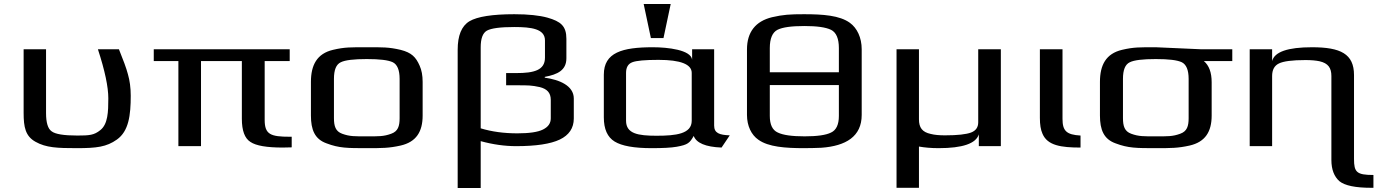

<svg xmlns="http://www.w3.org/2000/svg" viewBox="-20 -730 6880 959"><path d="M364 10C462 10 512 4 564 -33C623 -75 633 -154 633 -252C633 -292 628 -328 619 -359C611 -390 595 -432 574 -484H469C504 -377 521 -296 521 -239C521 -171 519 -110 481 -80C450 -55 427 -53 366 -53C299 -53 256 -60 238 -74C219 -87 210 -118 210 -165V-484H98V-166C98 -95 107 -50 157 -22C210 8 267 10 364 10Z M1302 -131V-425H1427V-484H748V-425H871V0H984V-425H1188V-137C1188 -78 1202 -39 1231 -21C1259 -2 1313 7 1392 7C1400 7 1428 6 1437 6V-47H1428C1332 -47 1302 -58 1302 -131Z M2091 -321C2091 -353 2086 -380 2076 -402C2057 -445 2036 -467 1981 -481C1921 -495 1891 -494 1812 -494C1733 -494 1702 -495 1643 -481C1563 -462 1533 -405 1533 -321V-153C1533 -82 1552 -35 1611 -14C1674 10 1716 10 1812 10C1888 10 1923 10 1981 -3C2059 -21 2091 -72 2091 -153ZM1976 -140C1976 -100 1968 -74 1934 -62C1896 -48 1871 -49 1812 -49C1752 -49 1727 -48 1689 -62C1656 -74 1648 -100 1648 -140V-336C1648 -381 1659 -408 1682 -419C1704 -430 1748 -435 1812 -435C1876 -435 1919 -430 1942 -419C1964 -408 1976 -381 1976 -336Z M2701 -342V-346C2765 -358 2809 -379 2809 -439V-536C2809 -600 2781 -623 2714 -642C2674 -653 2619 -659 2549 -659C2439 -659 2364 -647 2325 -624C2285 -600 2266 -552 2266 -481V209H2381V-25C2443 -8 2502 0 2558 0C2657 0 2730 -11 2776 -33C2822 -55 2846 -90 2846 -138V-238C2846 -302 2774 -332 2701 -342ZM2702 -528V-442C2702 -379 2647 -365 2559 -365H2508V-304H2564C2618 -304 2635 -304 2676 -295C2712 -286 2731 -267 2731 -231V-139C2731 -114 2718 -96 2692 -83C2666 -70 2623 -64 2564 -64C2498 -64 2437 -72 2381 -89V-494C2381 -537 2391 -565 2412 -577C2434 -589 2479 -595 2549 -595C2634 -595 2702 -586 2702 -528Z M3547 -103V-484H3437V-432C3431 -481 3315 -494 3241 -494C3088 -494 2996 -468 2996 -357V-144C2996 -85 3014 -45 3050 -23C3086 -1 3147 10 3235 10C3290 10 3332 8 3360 3C3416 -7 3425 -16 3445 -51C3458 -16 3504 4 3584 7L3625 -54C3573 -56 3547 -65 3547 -103ZM3259 -52C3167 -52 3107 -62 3107 -127V-366C3107 -393 3117 -411 3138 -419C3158 -427 3202 -431 3269 -431C3379 -431 3435 -409 3435 -366V-127C3435 -61 3356 -52 3259 -52ZM3294 -540 3330 -710H3195L3231 -540Z M4284 -484C4284 -542 4261 -590 4225 -616C4174 -653 4091 -659 3996 -659C3926 -659 3892 -657 3836 -644C3754 -624 3711 -570 3711 -483V-156C3711 -101 3733 -56 3768 -32C3818 4 3903 10 3996 10C4030 10 4058 9 4083 8C4205 -1 4284 -48 4284 -156ZM4170 -151C4170 -108 4157 -80 4131 -68C4105 -55 4061 -49 3999 -49C3936 -49 3892 -55 3865 -68C3838 -80 3825 -108 3825 -151V-305H4170ZM3825 -490C3825 -537 3838 -568 3863 -581C3889 -594 3933 -600 3998 -600C4060 -600 4104 -594 4131 -581C4157 -568 4170 -537 4170 -490V-369H3825Z M4979 0V-484H4866V-119C4866 -94 4854 -77 4830 -68C4806 -59 4763 -54 4700 -54C4672 -54 4648 -56 4629 -61C4586 -70 4570 -93 4570 -134V-484H4458V208H4570V2C4598 7 4631 10 4668 10C4788 10 4855 -13 4869 -59V0Z M5287 -136V-484H5174V-141C5174 -108 5178 -82 5187 -62C5212 -3 5280 7 5377 7V-53C5307 -57 5287 -76 5287 -136Z M5753 -494C5674 -494 5643 -495 5584 -481C5504 -462 5474 -405 5474 -321V-153C5474 -82 5493 -35 5552 -14C5615 10 5657 10 5753 10C5829 10 5864 10 5922 -3C6000 -21 6032 -72 6032 -153V-319C6032 -368 6019 -403 5993 -425H6135V-484H5977C5956 -484 5775 -494 5753 -494ZM5917 -140C5917 -100 5909 -74 5875 -62C5837 -48 5812 -49 5753 -49C5693 -49 5668 -48 5630 -62C5597 -74 5589 -100 5589 -140V-336C5589 -381 5600 -408 5623 -419C5645 -430 5689 -435 5753 -435C5817 -435 5860 -430 5883 -419C5905 -408 5917 -381 5917 -336Z M6743 64V-355C6743 -461 6676 -494 6533 -494C6412 -494 6346 -471 6334 -425V-484H6222V0H6334V-350C6334 -381 6345 -402 6368 -413C6390 -424 6434 -430 6500 -430C6529 -430 6552 -428 6571 -424C6614 -414 6630 -391 6630 -350V69C6630 117 6644 152 6670 175C6697 197 6750 208 6829 208H6840V144C6756 144 6743 130 6743 64Z"/></svg>

Font: Gamestation Extended
Style: Regular
Weight: 400
Width: 7
Designer: Jonas Hecksher
Foundry: Jonas Hecksher, Playtypeª, e-types AS
Version: Version 1.003